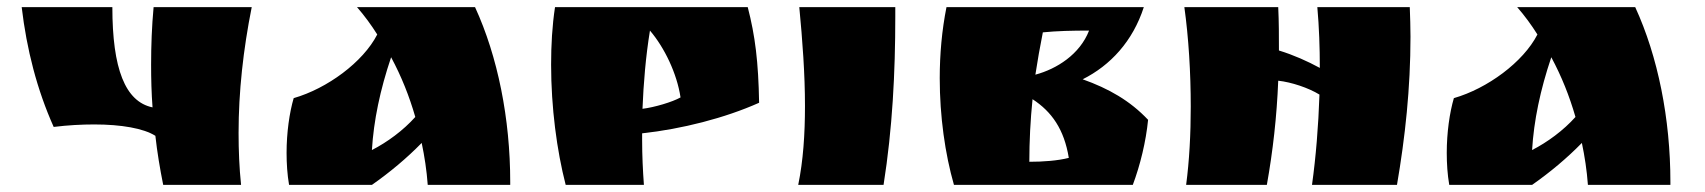

<svg xmlns="http://www.w3.org/2000/svg" viewBox="-20 -520 4795 540"><path d="M409 -218C332 -234 296 -327 296 -500H41C55 -381 84 -268 131 -163C171 -168 210 -170 245 -170C321 -170 384 -159 417 -138C422 -92 430 -45 439 0H658C653 -48 651 -97 651 -146C651 -262 664 -380 688 -500H412C407 -446 405 -392 405 -338C405 -298 406 -258 409 -218Z M984 -500C1005 -476 1024 -450 1041 -423C1001 -345 900 -271 806 -244C794 -203 786 -147 786 -90C786 -60 788 -29 793 0H1026C1076 -35 1124 -75 1166 -118C1174 -80 1180 -41 1183 0H1415V-8C1415 -186 1380 -361 1316 -500ZM1148 -191C1114 -153 1069 -120 1026 -98C1031 -181 1049 -267 1080 -359C1109 -305 1131 -250 1148 -191Z M1786 -145C1897 -157 2019 -188 2115 -231C2113 -346 2104 -419 2083 -500H1541C1533 -448 1530 -393 1530 -338C1530 -218 1546 -97 1571 0H1791C1788 -41 1786 -83 1786 -125C1786 -132 1786 -138 1786 -145ZM1787 -214C1790 -287 1796 -360 1808 -434C1849 -386 1884 -313 1894 -246C1871 -233 1820 -218 1787 -214Z M2228 -500C2237 -406 2244 -312 2244 -222C2244 -143 2239 -68 2225 0H2465C2490 -158 2498 -316 2498 -473V-500Z M2875 -65C2875 -123 2878 -182 2884 -241C2938 -206 2973 -156 2986 -76C2955 -68 2914 -65 2875 -65ZM2642 -500C2629 -435 2623 -367 2623 -300C2623 -193 2638 -87 2663 0H3166C3187 -56 3203 -122 3209 -183C3158 -237 3098 -271 3025 -297C3103 -336 3166 -404 3197 -500ZM2892 -310C2898 -349 2905 -389 2913 -429C2953 -433 2996 -434 3043 -434C3017 -367 2952 -326 2892 -310Z M3685 -500C3690 -444 3692 -386 3692 -329C3657 -348 3619 -365 3577 -378C3577 -418 3577 -459 3575 -500H3311C3323 -414 3329 -316 3329 -220C3329 -143 3325 -68 3316 0H3543C3560 -95 3571 -192 3575 -293C3612 -289 3660 -273 3691 -254C3688 -165 3681 -79 3670 0H3909C3932 -134 3947 -272 3947 -417C3947 -444 3946 -472 3945 -500Z M4247 -500C4268 -476 4287 -450 4304 -423C4264 -345 4163 -271 4069 -244C4057 -203 4049 -147 4049 -90C4049 -60 4051 -29 4056 0H4289C4339 -35 4387 -75 4429 -118C4437 -80 4443 -41 4446 0H4678V-8C4678 -186 4643 -361 4579 -500ZM4411 -191C4377 -153 4332 -120 4289 -98C4294 -181 4312 -267 4343 -359C4372 -305 4394 -250 4411 -191Z"/></svg>

Font: Ruslan Display
Style: Regular
Weight: 400
Designer: Denis Masharov, Vladimir Rabdu
Foundry: Denis Masharov, Vladimir Rabdu
Version: Version 1.001